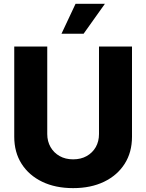

<svg xmlns="http://www.w3.org/2000/svg" viewBox="-20 -970 762 1000"><path d="M360.8 9.8Q268.6 9.8 199.7 -23.4Q130.9 -56.6 92.5 -116.7Q54.2 -176.8 54.2 -257.8V-727.5H226.1V-272Q226.1 -233.9 243.2 -204.1Q260.3 -174.3 290.5 -157.2Q320.8 -140.1 360.8 -140.1Q401.4 -140.1 431.6 -157.2Q461.9 -174.3 478.8 -203.9Q495.6 -233.4 495.6 -272V-727.5H667.5V-257.8Q667.5 -176.8 629.2 -116.7Q590.8 -56.6 522 -23.4Q453.1 9.8 360.8 9.8ZM300.3 -794.4 373.5 -950.2H526.4L415.5 -794.4Z"/></svg>

Font: Inter 18pt ExtraBold
Style: Regular
Weight: 800
Designer: Rasmus Andersson
Foundry: rsms
Version: Version 4.001;git-66647c0bb